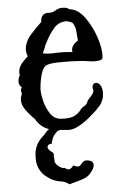

<svg xmlns="http://www.w3.org/2000/svg" viewBox="-20 -339 312 498"><path d="M125 -2Q89 -2 70 -31Q57 -41 45.5 -54.5Q34 -68 34 -82Q34 -89 37 -96Q32 -107 36 -111L37 -112Q34 -114 31 -118Q28 -122 28 -129Q28 -139 32 -144L31 -145Q30 -148 30 -154Q30 -165 37.5 -175.5Q45 -186 52 -193Q47 -203 47 -212Q47 -232 61.5 -251Q76 -270 87 -282Q85 -306 109 -306Q116 -306 124.5 -312.5Q133 -319 146 -319Q151 -319 154 -318Q157 -317 160 -315Q182 -315 201.5 -292.5Q221 -270 233.5 -241Q246 -212 246 -190Q245 -184 239 -182.5Q233 -181 225 -180H217Q210 -180 203.5 -180.5Q197 -181 194 -181Q184 -181 166 -180Q148 -179 130 -177Q112 -175 103 -171Q93 -167 89 -150Q85 -133 85 -110Q85 -99 91 -80Q97 -61 108.5 -46Q120 -31 137 -31Q159 -31 170.5 -37Q182 -43 189 -54Q191 -59 198 -63.5Q205 -68 206 -74Q208 -80 214 -87Q220 -94 222 -101Q223 -103 221.5 -106.5Q220 -110 220 -114Q220 -117 222 -120.5Q224 -124 230 -124Q236 -124 241.5 -116.5Q247 -109 247 -95Q247 -92 247 -89Q247 -86 246 -83Q243 -71 240 -68Q239 -65 236 -62Q233 -59 230 -54Q223 -46 210.5 -33.5Q198 -21 183.5 -11.5Q169 -2 157 -2ZM91 -201Q94 -200 97 -200Q100 -200 103 -200Q109 -200 114.5 -200.5Q120 -201 126 -202Q134 -203 141.5 -203.5Q149 -204 154 -204H168Q167 -206 167 -210Q167 -223 182 -234Q180 -245 178 -258Q176 -271 168 -280L159 -283Q156 -283 154 -284Q132 -283 120 -265.5Q108 -248 101 -230Q98 -224 96.5 -217.5Q95 -211 91 -201ZM160 139Q150 132 137.5 131.5Q125 131 111 125Q107 123 97.5 117Q88 111 80 97.5Q72 84 72 61Q72 36 89 17Q94 12 98 6Q102 0 109 -6Q114 -10 120.5 -13.5Q127 -17 132 -17Q154 -17 154 -8Q154 -6 143 -3.5Q132 -1 129 1Q125 5 120.5 12Q116 19 114 34Q105 34 103.5 41Q102 48 116 56Q120 58 119.5 63.5Q119 69 121 72V76Q121 83 128 89Q135 95 144 97Q146 97 147 96.5Q148 96 149 97Q161 106 170 90Q178 93 182 93Q187 93 192 85Q197 77 205 77Q223 77 223 90Q223 97 217 106Q210 119 195 125.5Q180 132 160 139Z"/></svg>

Font: RU Serius
Style: Regular
Weight: 400
Designer: Robert E. Leuschke
Foundry: Robert E. Leuschke
Version: Version 1.011; ttfautohint (v1.8.3)